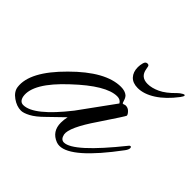

<svg xmlns="http://www.w3.org/2000/svg" viewBox="-143 -625 758 758"><g transform="rotate(45 236.5 -245.5)"><path d="M67 5Q43 5 19 -12Q-5 -29 -8 -52Q-18 -129 89 -235Q195 -341 280 -341Q303 -341 316 -330Q323 -323 326.5 -311Q330 -299 332 -299Q336 -299 339 -300.5Q342 -302 346 -302Q358 -302 367 -293Q376 -284 377 -277Q378 -275 313 -178Q248 -83 254 -49Q259 -26 276 -26Q328 -26 466 -198Q469 -202 472 -202Q477 -202 477 -195Q477 -187 468 -175Q341 -4 273 -4Q264 -4 256 -7Q212 -24 212 -73Q212 -90 216 -107L154 -47Q126 -19 103.5 -7Q81 5 67 5ZM58 -17Q116 -17 216 -144L322 -290Q314 -304 296 -304Q235 -304 131 -206Q23 -106 34 -41Q39 -17 58 -17ZM330 -384Q302 -384 287 -400Q272 -416 272 -443Q272 -455 275.5 -467.5Q279 -480 289 -480Q297 -480 298.5 -473.5Q300 -467 301 -461Q307 -423 346 -423Q369 -423 396 -435.5Q423 -448 454 -480Q462 -488 472 -493.5Q482 -499 482 -493Q482 -489 474 -478Q439 -432 401.5 -408Q364 -384 330 -384Z"/></g></svg>

Font: Alex Brush
Style: Regular
Weight: 400
Designer: Robert E. Leuschke
Foundry: Robert E. Leuschke
Version: Version 1.111; ttfautohint (v1.8.4.7-5d5b)